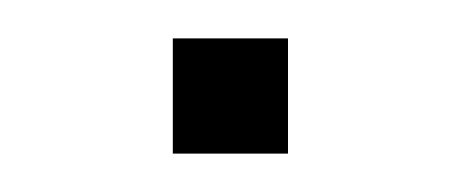

<svg xmlns="http://www.w3.org/2000/svg" viewBox="-20 -80 240 100"><path d="M70 0H130V-60H70Z"/></svg>

Font: Millimetre
Style: Light
Weight: 200
Designer: Jérémy Landes
Version: Version 1.0